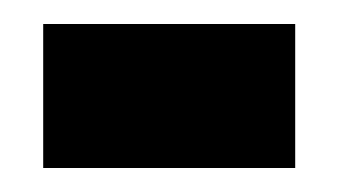

<svg xmlns="http://www.w3.org/2000/svg" viewBox="-20 -346 282 160"><path d="M16 -206V-326H226V-206Z"/></svg>

Font: Bricolage Grotesque 10pt Condensed Bricolage Grotesque 10pt Condensed Regular
Style: Bold
Weight: 700
Width: 3
Designer: Mathieu Triay
Foundry: Atelier Triay
Version: Version 1.000; ttfautohint (v1.8.4.7-5d5b);gftools[0.9.32]